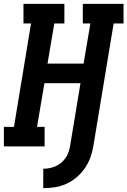

<svg xmlns="http://www.w3.org/2000/svg" viewBox="-24 -755 657 990"><path d="M199 215V115Q215 115 231 112Q247 109 262 102.5Q277 96 290.5 85Q304 74 313.5 60.5Q323 47 328.5 31.5Q334 16 337 0L391 -326H205L167 -101H206V0H-4V-101H48L136 -634H97V-735H308V-634H256L221 -427H407L442 -634H403V-735H613V-634H562L457 0Q452 30 441.5 58.5Q431 87 413 113Q395 139 370.5 159.5Q346 180 317.5 193Q289 206 259 210.5Q229 215 199 215Z"/></svg>

Font: Iosevka Curly Slab ExObl
Style: Bold
Weight: 700
Width: 7
Italic angle: -9°
Monospace: yes
Designer: Belleve Invis
Foundry: Belleve Invis
Version: Version 11.0.0; ttfautohint (v1.8.3)